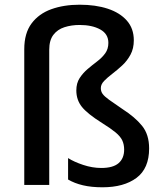

<svg xmlns="http://www.w3.org/2000/svg" viewBox="-20 -785 695 815"><path d="M548 -614Q548 -579 534 -553Q520 -527 499 -507.5Q478 -488 457 -472Q436 -456 422 -441.5Q408 -427 408 -411Q408 -397 415.5 -386.5Q423 -376 443 -361.5Q463 -347 500 -322Q553 -288 583 -251Q613 -214 613 -155Q613 -70 559.5 -30Q506 10 415 10Q368 10 332 1.5Q296 -7 269 -23V-114Q294 -98 333 -85Q372 -72 410 -72Q460 -72 483.5 -92.5Q507 -113 507 -150Q507 -172 499 -189Q491 -206 470.5 -223Q450 -240 413 -263Q351 -302 327.5 -331.5Q304 -361 304 -401Q304 -432 318 -453.5Q332 -475 352 -492Q372 -509 392.5 -524.5Q413 -540 426.5 -558.5Q440 -577 440 -603Q440 -641 405.5 -660Q371 -679 318 -679Q283 -679 253.5 -669.5Q224 -660 206.5 -637Q189 -614 189 -574V0H83V-576Q83 -644 114 -685.5Q145 -727 198 -746Q251 -765 318 -765Q386 -765 437.5 -748Q489 -731 518.5 -697.5Q548 -664 548 -614Z"/></svg>

Font: Noto Sans Vithkuqi Medium
Style: Regular
Weight: 500
Version: Version 1.001